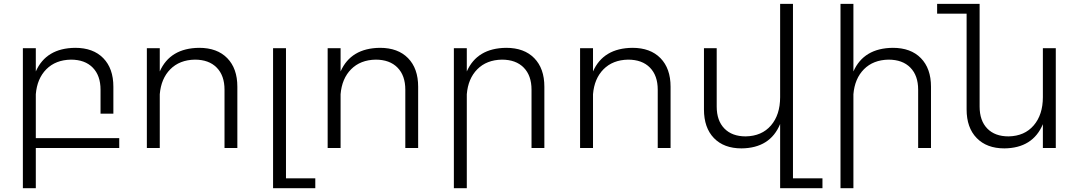

<svg xmlns="http://www.w3.org/2000/svg" viewBox="-20 -777 5663 1008"><path d="M606 -51.8V0H168V210.9H100.1V-523.9H168V-401.9Q222.2 -524.4 375 -525.9Q469.2 -525.9 522.2 -471.7Q575.2 -417.5 575.2 -321.8V-180.2H507.8V-306.2Q507.8 -380.4 466.8 -422.1Q425.8 -463.9 352.1 -463.9Q272 -462.4 223.4 -413.6Q174.8 -364.7 168 -282.2V-51.8Z M1025.9 -525.9Q1120.1 -525.9 1173.1 -471.7Q1226.1 -417.5 1226.1 -321.8V0H1158.7V-306.2Q1158.7 -380.4 1117.7 -422.1Q1076.7 -463.9 1002.9 -463.9Q922.9 -462.4 874.3 -413.6Q825.7 -364.7 818.8 -282.2V0H751V-523.9H818.8V-401.9Q873 -524.4 1025.9 -525.9Z M1481.4 159.2H1635.3V210.9H1413.6V-523.9H1481.4Z M1975.1 -525.9Q2069.3 -525.9 2122.3 -471.7Q2175.3 -417.5 2175.3 -321.8V0H2107.9V-306.2Q2107.9 -380.4 2066.9 -422.1Q2025.9 -463.9 1952.1 -463.9Q1872.1 -462.4 1823.5 -413.6Q1774.9 -364.7 1768.1 -282.2V0H1700.2V-523.9H1768.1V-401.9Q1822.3 -524.4 1975.1 -525.9Z M2637.7 -525.9Q2731.9 -525.9 2784.9 -471.7Q2837.9 -417.5 2837.9 -321.8V0H2770.5V-306.2Q2770.5 -380.4 2729.5 -422.1Q2688.5 -463.9 2614.7 -463.9Q2534.7 -462.4 2486.1 -413.6Q2437.5 -364.7 2430.7 -282.2V210.9H2362.8V-523.9H2430.7V-401.9Q2484.9 -524.4 2637.7 -525.9Z M3300.3 -525.9Q3394.5 -525.9 3447.5 -471.7Q3500.5 -417.5 3500.5 -321.8V0H3433.1V-306.2Q3433.1 -380.4 3392.1 -422.1Q3351.1 -463.9 3277.3 -463.9Q3197.3 -462.4 3148.7 -413.6Q3100.1 -364.7 3093.3 -282.2V0H3025.4V-523.9H3093.3V-401.9Q3147.5 -524.4 3300.3 -525.9Z M4143.1 159.2H4297.9V210.9H4075.7V-126Q4023.4 0.5 3873 2Q3780.3 2 3728 -52.2Q3675.8 -106.4 3675.8 -202.1V-523.9H3742.7V-217.8Q3742.7 -143.6 3783 -102.3Q3823.2 -61 3895 -61Q3979.5 -62.5 4027.6 -118.4Q4075.7 -174.3 4075.7 -267.1V-756.8H4143.1Z M4667.5 -525.9Q4761.7 -525.9 4814.7 -471.7Q4867.7 -417.5 4867.7 -321.8V0H4800.3V-306.2Q4800.3 -380.4 4759.3 -422.1Q4718.3 -463.9 4644.5 -463.9Q4564.5 -462.4 4515.9 -413.6Q4467.3 -364.7 4460.4 -282.2V210.9H4392.6V-756.8H4460.4V-401.9Q4514.6 -524.4 4667.5 -525.9Z M5455.1 -523.9H5522.9V0H5455.1V-125Q5402.3 0.5 5252.9 2Q5160.2 2 5107.4 -52.5Q5054.7 -106.9 5054.7 -202.1V-705.1H4899.9V-756.8H5123V-217.8Q5123 -143.6 5163.1 -102.3Q5203.1 -61 5274.9 -61Q5358.9 -62.5 5407 -118.7Q5455.1 -174.8 5455.1 -267.1Z"/></svg>

Font: Montserrat arm Light
Style: Regular
Weight: 300
Designer: Julieta Ulanovsky
Foundry: Julieta Ulanovsky
Version: Version 6.000;PS 006.000;hotconv 1.0.88;makeotf.lib2.5.64775